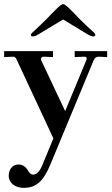

<svg xmlns="http://www.w3.org/2000/svg" viewBox="-28 -669 540 928"><path d="M88 239Q57 239 36.5 224Q16 209 14 183Q14 156 27.5 141Q41 126 61 126Q90 126 107 155Q118 175 132 175Q158 175 177 128L230 0L52 -382Q46 -395 36 -395L-8 -393V-422H228V-393L183 -395Q176 -395 172 -389.5Q168 -384 171 -378L287 -132L390 -380Q391 -381 391 -386Q391 -395 380 -395L333 -393V-422H490V-393L449 -395Q431 -395 424 -376L216 125Q190 188 160.5 213.5Q131 239 88 239ZM131 -493Q121 -493 121 -501Q121 -504 129 -512Q140 -523 147 -529Q169 -549 199 -579L222 -603L246 -627Q268 -649 277 -649Q286 -649 308 -627L332 -603L355 -579Q385 -549 407 -529Q421 -517 426 -512Q433 -505 433 -501Q433 -493 423 -493Q412 -493 392 -505L277 -575L161 -505Q142 -493 131 -493Z"/></svg>

Font: UnnaMedium
Style: Regular
Weight: 500
Designer: Jorge de Buen Unna
Foundry: Omnibus-Type
Version: Version 2.008;hotconv 1.0.109;makeotfexe 2.5.65596